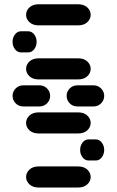

<svg xmlns="http://www.w3.org/2000/svg" viewBox="-20 -881 540 888"><path d="M159.2 -13.7H340.8Q368.2 -13.7 383.8 -28.3Q399.4 -43 399.4 -62.5Q399.4 -82 383.8 -96.7Q368.2 -111.3 340.8 -111.3H159.2Q131.8 -111.3 116.2 -96.7Q100.6 -82 100.6 -62.5Q100.6 -43 116.2 -28.3Q131.8 -13.7 159.2 -13.7ZM389.6 -138.7H422.9Q439.5 -138.7 450.7 -153.3Q461.9 -168 461.9 -187.5Q461.9 -207 450.7 -221.7Q439.5 -236.3 422.9 -236.3H389.6Q373 -236.3 361.8 -221.7Q350.6 -207 350.6 -187.5Q350.6 -168 361.8 -153.3Q373 -138.7 389.6 -138.7ZM159.2 -263.7H340.8Q368.2 -263.7 383.8 -278.3Q399.4 -293 399.4 -312.5Q399.4 -332 383.8 -346.7Q368.2 -361.3 340.8 -361.3H159.2Q131.8 -361.3 116.2 -346.7Q100.6 -332 100.6 -312.5Q100.6 -293 116.2 -278.3Q131.8 -263.7 159.2 -263.7ZM87.9 -388.7H162.1Q183.6 -388.7 197.8 -403.3Q211.9 -418 211.9 -437.5Q211.9 -457 197.8 -471.7Q183.6 -486.3 162.1 -486.3H87.9Q66.4 -486.3 52.2 -471.7Q38.1 -457 38.1 -437.5Q38.1 -418 52.2 -403.3Q66.4 -388.7 87.9 -388.7ZM337.9 -388.7H412.1Q433.6 -388.7 447.8 -403.3Q461.9 -418 461.9 -437.5Q461.9 -457 447.8 -471.7Q433.6 -486.3 412.1 -486.3H337.9Q316.4 -486.3 302.2 -471.7Q288.1 -457 288.1 -437.5Q288.1 -418 302.2 -403.3Q316.4 -388.7 337.9 -388.7ZM159.2 -513.7H340.8Q368.2 -513.7 383.8 -528.3Q399.4 -543 399.4 -562.5Q399.4 -582 383.8 -596.7Q368.2 -611.3 340.8 -611.3H159.2Q131.8 -611.3 116.2 -596.7Q100.6 -582 100.6 -562.5Q100.6 -543 116.2 -528.3Q131.8 -513.7 159.2 -513.7ZM77.1 -638.7H110.4Q127 -638.7 138.2 -653.3Q149.4 -668 149.4 -687.5Q149.4 -707 138.2 -721.7Q127 -736.3 110.4 -736.3H77.1Q60.5 -736.3 49.3 -721.7Q38.1 -707 38.1 -687.5Q38.1 -668 49.3 -653.3Q60.5 -638.7 77.1 -638.7ZM159.2 -763.7H340.8Q368.2 -763.7 383.8 -778.3Q399.4 -793 399.4 -812.5Q399.4 -832 383.8 -846.7Q368.2 -861.3 340.8 -861.3H159.2Q131.8 -861.3 116.2 -846.7Q100.6 -832 100.6 -812.5Q100.6 -793 116.2 -778.3Q131.8 -763.7 159.2 -763.7Z"/></svg>

Font: Workbench
Style: Regular
Weight: 400
Designer: Jens Kutilek
Foundry: Jens Kutilek
Version: Version 2.001